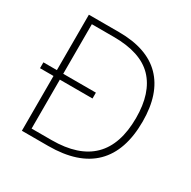

<svg xmlns="http://www.w3.org/2000/svg" viewBox="-159 -868 1018 1023"><g transform="rotate(30 350.0 -357.0)"><path d="M288 -714Q461 -714 548.5 -624.5Q636 -535 636 -364Q636 -184 543 -92Q450 0 265 0H103V-337H20V-373H103V-714ZM277 -678H142V-373H343V-337H142V-36H265Q596 -36 596 -363Q596 -518 519 -598Q442 -678 277 -678Z"/></g></svg>

Font: Noto Sans Gujarati UI ExtraLight
Style: Regular
Weight: 200
Designer: Jelle Bosma - Monotype Design Team, Universal Thirst
Foundry: Monotype Imaging Inc.
Version: Version 2.106; ttfautohint (v1.8.4.7-5d5b)